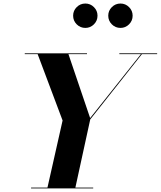

<svg xmlns="http://www.w3.org/2000/svg" viewBox="-20 -1046 892 1066"><path d="M581 -958.9Q581 -986.6 600.9 -1006.5Q620.8 -1026.4 648.9 -1026.4Q676.6 -1026.4 696.5 -1006.5Q716.4 -986.6 716.4 -958.9Q716.4 -930.8 696.5 -910.9Q676.6 -891 648.9 -891Q620.8 -891 600.9 -910.9Q581 -930.8 581 -958.9ZM386 -958.9Q386 -986.6 405.9 -1006.5Q425.8 -1026.4 453.9 -1026.4Q481.6 -1026.4 501.5 -1006.5Q521.4 -986.6 521.4 -958.9Q521.4 -930.8 501.5 -910.9Q481.6 -891 453.9 -891Q425.8 -891 405.9 -910.9Q386 -930.8 386 -958.9ZM152.5 -4.5H243.5L327.5 -377L189 -745.5H117.5V-750H463V-745.5H360L480.5 -390.5L762.5 -745.5H642.5V-750H852.5V-745.5H768L481 -383L398.5 -4.5H497.5V0H152.5Z"/></svg>

Font: Bodoni* 36pt
Style: Bold Italic
Weight: 700
Italic angle: -13°
Version: Version 2.3